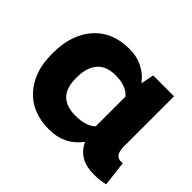

<svg xmlns="http://www.w3.org/2000/svg" viewBox="-123 -726 923 923"><g transform="rotate(45 339.0 -264.0)"><path d="M45.4 -254.9V-265.1Q45.4 -387.7 110.6 -462.9Q175.8 -538.1 293.9 -538.1Q390.1 -538.1 449.7 -461.9L462.9 -528.3H604.5V-187.5Q604.5 -126 645 -126Q654.3 -126 657.7 -127.4L672.9 1.5Q640.6 10.3 597.2 10.3Q494.1 10.3 457 -70.8Q396.5 9.8 293 9.8Q176.3 9.8 110.8 -63.2Q45.4 -136.2 45.4 -254.9ZM209.5 -265.1V-254.9Q209.5 -127 334.5 -127Q408.2 -127 440.4 -160.2V-362.3Q407.2 -401.4 335.4 -401.4Q270.5 -401.4 240 -364Q209.5 -326.7 209.5 -265.1Z"/></g></svg>

Font: Bert Sans Black
Style: Regular
Weight: 900
Designer: Christian Robertson, Adam Twardoch, & Cristiano Sobral
Foundry: Google
Version: Version 12.135;January 10, 2020;FontCreator 12.0.0.2547 64-b